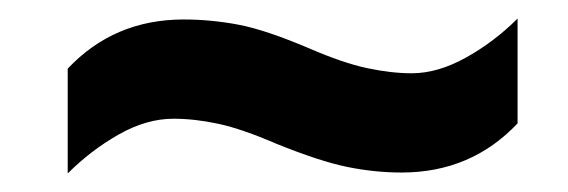

<svg xmlns="http://www.w3.org/2000/svg" viewBox="-20 -456 612 207"><path d="M278 -301Q241 -317 215.5 -322.5Q190 -328 167 -328Q138 -328 108 -311Q78 -294 53 -269V-382Q103 -435 178 -435Q207 -435 236.5 -429.5Q266 -424 313 -404Q350 -388 376 -382.5Q402 -377 424 -377Q452 -377 482.5 -394Q513 -411 538 -436V-323Q488 -270 413 -270Q384 -270 354.5 -276Q325 -282 278 -301Z"/></svg>

Font: BC Sans
Style: Bold Italic
Weight: 700
Italic angle: -12°
Designer: Monotype Design Team
Province of B.C.
Foundry: Monotype Imaging Inc.
Version: Version 2.000;GOOG;noto-source:20170915:90ef993387c0